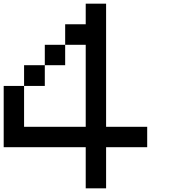

<svg xmlns="http://www.w3.org/2000/svg" viewBox="-20 -1020 929 1040"><path d="M110.4 -554.7Q110.4 -583 110.4 -667Q138.7 -667 222.7 -667Q222.7 -638.7 222.7 -554.7Q194.3 -554.7 110.4 -554.7ZM222.7 -667Q222.7 -694.3 222.7 -777.3Q250 -777.3 333 -777.3Q333 -750 333 -667Q305.7 -667 222.7 -667ZM444.3 0Q444.3 -55.7 444.3 -222.7Q333 -222.7 0 -222.7Q0 -305.7 0 -554.7Q27.3 -554.7 110.4 -554.7Q110.4 -500 110.4 -333Q194.3 -333 444.3 -333Q444.3 -444.3 444.3 -777.3Q417 -777.3 333 -777.3Q333 -805.7 333 -888.7Q360.4 -888.7 444.3 -888.7Q444.3 -917 444.3 -1000Q471.7 -1000 554.7 -1000Q554.7 -833 554.7 -333Q610.4 -333 777.3 -333Q777.3 -305.7 777.3 -222.7Q721.7 -222.7 554.7 -222.7Q554.7 -167 554.7 0Q527.3 0 444.3 0Z"/></svg>

Font: Ingsat TST_CRD
Style: Regular
Weight: 300
Designer: Tofik Waleny
Version: 1.0